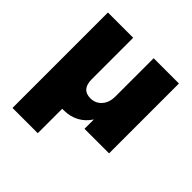

<svg xmlns="http://www.w3.org/2000/svg" viewBox="-178 -634 956 956"><g transform="rotate(45 300.0 -156.0)"><path d="M548 -492V0H375V-66Q352 -30 316.5 -11Q281 8 235 8H226V180H48V-492H226V-200Q226 -128 288 -128Q324 -128 347 -154Q370 -180 370 -222V-492Z"/></g></svg>

Font: wassup Sans
Style: Black
Weight: 900
Version: Version 2.001